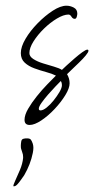

<svg xmlns="http://www.w3.org/2000/svg" viewBox="-20 -435 330 673"><path d="M64 51Q67 50 70 50Q73 50 75 50Q85 50 88.5 55Q92 60 95 69Q96 73 96.5 76Q97 79 97 83Q97 87 96.5 91.5Q96 96 95 101Q91 121 83.5 140.5Q76 160 65 179Q62 183 55.5 192.5Q49 202 42 210Q35 218 29 218H27Q26 214 33.5 198Q41 182 50 160.5Q59 139 61 119V115Q61 106 58 99Q55 89 54 86.5Q53 84 53 76Q53 69 54.5 60.5Q56 52 64 51ZM84 3Q66 3 66 -15Q66 -32 78.5 -53.5Q91 -75 109 -97.5Q127 -120 145.5 -139Q164 -158 176 -170Q162 -177 141.5 -182.5Q121 -188 100.5 -195.5Q80 -203 66.5 -215.5Q53 -228 53 -249Q53 -271 69.5 -299Q86 -327 112 -353.5Q138 -380 165 -397.5Q192 -415 213 -415Q226 -415 238.5 -408.5Q251 -402 251 -387Q251 -383 249 -376Q247 -369 242 -369Q235 -369 230.5 -376.5Q226 -384 220 -384Q203 -384 179.5 -370Q156 -356 134 -334.5Q112 -313 97.5 -290Q83 -267 83 -249Q83 -237 97 -228Q111 -219 130.5 -213Q150 -207 169 -201.5Q188 -196 197 -190Q202 -195 214 -206Q226 -217 241 -230Q256 -243 268.5 -252Q281 -261 286 -261Q290 -261 290 -257Q290 -252 280.5 -240.5Q271 -229 257.5 -216Q244 -203 232 -191.5Q220 -180 215 -175Q224 -160 224 -143Q224 -126 209 -101.5Q194 -77 171.5 -53Q149 -29 125 -13Q101 3 84 3ZM122 -48Q131 -48 143.5 -58Q156 -68 168 -83Q180 -98 188.5 -112.5Q197 -127 197 -136Q197 -146 193 -151Q187 -145 174.5 -132Q162 -119 148.5 -103.5Q135 -88 125.5 -74.5Q116 -61 116 -54Q116 -48 122 -48Z"/></svg>

Font: Licorice
Style: Regular
Weight: 400
Designer: Robert E. Leuschke
Foundry: Robert E. Leuschke
Version: Version 1.010; ttfautohint (v1.8.3)